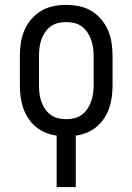

<svg xmlns="http://www.w3.org/2000/svg" viewBox="-20 -548 540 783"><path d="M211 215V5Q188 2 166 -7Q144 -16 126 -31Q108 -46 95 -66Q82 -86 74.5 -108Q67 -130 64 -153.5Q61 -177 61 -200V-320Q61 -347 65 -373.5Q69 -400 79.5 -424.5Q90 -449 107.5 -469.5Q125 -490 147.5 -503.5Q170 -517 196.5 -522.5Q223 -528 250 -528Q277 -528 303.5 -522.5Q330 -517 352.5 -503.5Q375 -490 392.5 -469.5Q410 -449 420.5 -424.5Q431 -400 435 -373.5Q439 -347 439 -320V-200Q439 -177 436 -153.5Q433 -130 425.5 -108Q418 -86 405 -66Q392 -46 374 -31Q356 -16 334 -7Q312 2 289 5V215ZM250 -62Q267 -62 283.5 -66Q300 -70 313.5 -80Q327 -90 336.5 -104Q346 -118 351.5 -134Q357 -150 359.5 -166.5Q362 -183 362 -200V-320Q362 -337 359.5 -353.5Q357 -370 351.5 -386Q346 -402 336.5 -416Q327 -430 313.5 -440Q300 -450 283.5 -454Q267 -458 250 -458Q233 -458 216.5 -454Q200 -450 186.5 -440Q173 -430 163.5 -416Q154 -402 148.5 -386Q143 -370 141 -353.5Q139 -337 139 -320V-200Q139 -183 141 -166.5Q143 -150 148.5 -134Q154 -118 163.5 -104Q173 -90 186.5 -80Q200 -70 216.5 -66Q233 -62 250 -62Z"/></svg>

Font: Iosevka Curly Slab
Style: Regular
Weight: 400
Monospace: yes
Designer: Belleve Invis
Foundry: Belleve Invis
Version: Version 22.1.2; ttfautohint (v1.8.4)